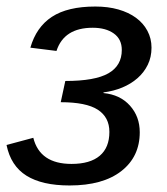

<svg xmlns="http://www.w3.org/2000/svg" viewBox="-26 -558 511 588"><path d="M187 10Q103 10 55 -20Q7 -50 -6 -114L76 -136Q96 -56 193 -56Q250 -56 279.5 -81Q309 -106 309 -154Q309 -199 273.5 -222Q238 -245 160 -245L174 -310Q265 -310 306 -333.5Q347 -357 347 -405Q347 -438 322.5 -455.5Q298 -473 258 -473Q170 -473 147 -402L67 -412Q85 -475 133 -506.5Q181 -538 266 -538Q305 -538 336.5 -529Q368 -520 390.5 -503.5Q413 -487 425.5 -463.5Q438 -440 438 -412Q438 -383 426.5 -359.5Q415 -336 395 -318.5Q375 -301 348.5 -290Q322 -279 291 -275V-273Q342 -268 372 -234.5Q402 -201 402 -153Q402 -78 345.5 -34Q289 10 187 10Z"/></svg>

Font: Libra Sans Modern
Style: Italic
Weight: 400
Italic angle: -12°
Foundry: Stefan Peev, Context Ltd
Version: Version 1.000